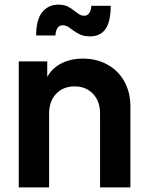

<svg xmlns="http://www.w3.org/2000/svg" viewBox="-20 -809 633 829"><path d="M61 -544H184V-477Q205 -515 245.5 -535.5Q286 -556 338 -556Q397 -556 444 -530Q491 -504 517 -457Q543 -410 543 -350V0H412V-319Q412 -372 381.5 -404Q351 -436 302 -436Q253 -436 222.5 -404Q192 -372 192 -319V0H61ZM291 -681Q279 -691 270 -695.5Q261 -700 251 -700Q223 -700 219 -656H136Q136 -724 162.5 -756.5Q189 -789 232 -789Q255 -789 271 -781.5Q287 -774 304 -760Q317 -750 325 -745.5Q333 -741 344 -741Q358 -741 366 -753.5Q374 -766 374 -784H458Q458 -715 435.5 -683.5Q413 -652 369 -652Q344 -652 328 -659Q312 -666 291 -681Z"/></svg>

Font: Evergrow Sans
Style: Bold
Weight: 700
Foundry: 10Web
Version: Version 1.000